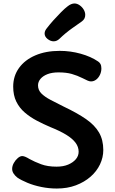

<svg xmlns="http://www.w3.org/2000/svg" viewBox="-20 -1067 664 1106"><path d="M545 -713Q553 -708 558.5 -698.5Q564 -689 564 -673Q564 -653 555.5 -635.5Q547 -618 533.5 -608Q520 -598 504 -598Q495 -598 484 -603Q473 -608 455 -617Q425 -632 393.5 -641Q362 -650 317 -650Q280 -650 254 -640Q228 -630 213.5 -613Q199 -596 199 -575Q199 -548 218.5 -528.5Q238 -509 271.5 -491.5Q305 -474 347 -453Q425 -416 475.5 -381Q526 -346 550.5 -303.5Q575 -261 575 -203Q575 -160 556 -120Q537 -80 501.5 -49Q466 -18 417 0.5Q368 19 307 19Q262 19 218 10Q174 1 138 -14Q102 -29 80 -44Q50 -68 50 -94Q50 -111 59.5 -128Q69 -145 82.5 -156.5Q96 -168 108 -168Q116 -168 126.5 -163.5Q137 -159 150 -151Q179 -135 216.5 -121Q254 -107 306 -107Q345 -107 373 -119Q401 -131 417 -150Q433 -169 433 -193Q433 -221 415 -245Q397 -269 361 -291Q325 -313 270 -335Q230 -352 192 -372Q154 -392 123 -418.5Q92 -445 74 -481.5Q56 -518 56 -568Q56 -629 89.5 -675.5Q123 -722 183.5 -748Q244 -774 324 -774Q386 -774 445 -757.5Q504 -741 545 -713ZM289 -829Q271 -829 254 -842.5Q237 -856 237 -874Q237 -883 241 -891Q245 -899 251 -906Q267 -927 289 -951.5Q311 -976 333 -998Q355 -1020 370 -1031Q380 -1039 390 -1043Q400 -1047 409 -1047Q424 -1047 438.5 -1037Q453 -1027 462 -1012Q471 -997 471 -981Q471 -958 452 -944Q435 -932 396 -904.5Q357 -877 322 -843Q307 -829 289 -829Z"/></svg>

Font: Playpen Sans SemiBold
Style: Regular
Weight: 600
Designer: Laura Meseguer, Veronika Burian, José Scaglione
Foundry: TypeTogether
Version: Version 1.001